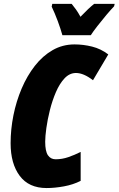

<svg xmlns="http://www.w3.org/2000/svg" viewBox="-20 -951 606 981"><path d="M217.8 9.8Q127.4 9.8 80.8 -52.5Q34.2 -114.7 34.2 -219.2Q34.2 -290 48.6 -361.8Q63 -433.6 90.6 -498.5Q118.2 -563.5 158 -614.5Q197.8 -665.5 248.8 -694.8Q299.8 -724.1 360.8 -724.1Q405.8 -724.1 450.7 -712.9Q495.6 -701.7 533.2 -672.9L455.1 -541Q407.2 -578.1 368.2 -578.1Q335.4 -578.1 309.8 -550.8Q284.2 -523.4 265.6 -480.2Q247.1 -437 234.9 -388.4Q222.7 -339.8 216.8 -296.6Q210.9 -253.4 210.9 -227.1Q210.9 -178.2 224.9 -157.7Q238.8 -137.2 264.2 -137.2Q297.4 -137.2 329.3 -148.2Q361.3 -159.2 392.1 -174.8V-26.9Q353.5 -7.3 306.6 1.2Q259.8 9.8 217.8 9.8ZM298.8 -771Q290 -803.2 274.9 -843.8Q259.8 -884.3 244.1 -917L247.1 -931.2H346.2Q356.4 -918.9 368.2 -902.6Q379.9 -886.2 391.1 -865.2Q412.6 -887.7 429.9 -904.1Q447.3 -920.4 460.9 -931.2H565.9L563 -918.9Q547.4 -902.8 523.7 -874.8Q500 -846.7 477.8 -818.1Q455.6 -789.6 443.8 -771Z"/></svg>

Font: Open Sans Condensed ExtraBold
Style: Italic
Weight: 800
Width: 3
Italic angle: -12°
Designer: Monotype Design Team
Foundry: Monotype Imaging Inc.
Version: Version 3.003; ttfautohint (v1.8.4)